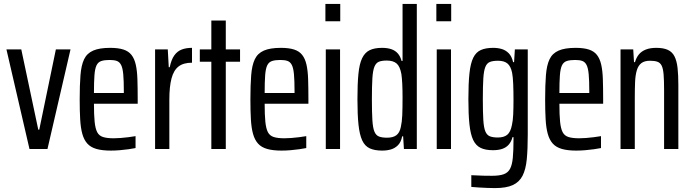

<svg xmlns="http://www.w3.org/2000/svg" viewBox="-20 -763 3541 983"><path d="M131 0 13 -510H89L176 -99H181L266 -510H341L223 0Z M547 8Q503 8 473.5 -0.5Q444 -9 427 -28Q410 -47 401.5 -77.5Q393 -108 390.5 -152Q388 -196 388 -254Q388 -327 392 -378Q396 -429 410.5 -459.5Q425 -490 457 -504Q489 -518 544 -518Q585 -518 611.5 -509.5Q638 -501 653 -482Q668 -463 675 -432.5Q682 -402 683.5 -358Q685 -314 685 -255V-232H461Q461 -175 464.5 -140Q468 -105 477.5 -86.5Q487 -68 507.5 -61.5Q528 -55 562 -55Q578 -55 597.5 -56.5Q617 -58 637 -60.5Q657 -63 674 -66V-5Q660 -2 638.5 1Q617 4 593.5 6Q570 8 547 8ZM614 -266V-296Q614 -351 611 -383Q608 -415 600 -430.5Q592 -446 578 -451Q564 -456 541 -456Q515 -456 498.5 -450.5Q482 -445 474 -428Q466 -411 463.5 -377Q461 -343 461 -287H634Z M774 0V-510H839L844 -419H849Q857 -458 872.5 -479.5Q888 -501 910.5 -509.5Q933 -518 963 -518V-442Q919 -442 894 -422.5Q869 -403 858 -361Q847 -319 847 -252V0Z M1062 0V-447H1003V-510H1062V-658H1136V-510H1209V-447H1136V0Z M1421 8Q1377 8 1347.5 -0.5Q1318 -9 1301 -28Q1284 -47 1275.5 -77.5Q1267 -108 1264.5 -152Q1262 -196 1262 -254Q1262 -327 1266 -378Q1270 -429 1284.5 -459.5Q1299 -490 1331 -504Q1363 -518 1418 -518Q1459 -518 1485.5 -509.5Q1512 -501 1527 -482Q1542 -463 1549 -432.5Q1556 -402 1557.5 -358Q1559 -314 1559 -255V-232H1335Q1335 -175 1338.5 -140Q1342 -105 1351.5 -86.5Q1361 -68 1381.5 -61.5Q1402 -55 1436 -55Q1452 -55 1471.5 -56.5Q1491 -58 1511 -60.5Q1531 -63 1548 -66V-5Q1534 -2 1512.5 1Q1491 4 1467.5 6Q1444 8 1421 8ZM1488 -266V-296Q1488 -351 1485 -383Q1482 -415 1474 -430.5Q1466 -446 1452 -451Q1438 -456 1415 -456Q1389 -456 1372.5 -450.5Q1356 -445 1348 -428Q1340 -411 1337.5 -377Q1335 -343 1335 -287H1508Z M1646 -654V-743H1722V-654ZM1648 0V-510H1721V0Z M1937 8Q1898 8 1873 -3.5Q1848 -15 1834.5 -44Q1821 -73 1815.5 -124Q1810 -175 1810 -255Q1810 -333 1815 -384.5Q1820 -436 1834 -465Q1848 -494 1872.5 -506Q1897 -518 1936 -518Q1964 -518 1984 -511Q2004 -504 2017 -489Q2030 -474 2036 -451H2041V-743H2114V0H2048L2044 -65H2039Q2033 -35 2017.5 -19.5Q2002 -4 1981.5 2Q1961 8 1937 8ZM1962 -58Q1992 -58 2009 -70.5Q2026 -83 2032 -112Q2038 -138 2039.5 -173Q2041 -208 2041 -264Q2041 -303 2039.5 -333.5Q2038 -364 2035 -384Q2028 -423 2010.5 -438Q1993 -453 1960 -453Q1935 -453 1920 -447Q1905 -441 1897 -421.5Q1889 -402 1886.5 -362Q1884 -322 1884 -255Q1884 -188 1886.5 -148Q1889 -108 1897 -89Q1905 -70 1920.5 -64Q1936 -58 1962 -58Z M2214 -654V-743H2290V-654ZM2216 0V-510H2289V0Z M2514 200Q2494 200 2473.5 199Q2453 198 2433 197Q2413 196 2393 194V134Q2403 134 2418.5 135Q2434 136 2454 136.5Q2474 137 2499 137Q2537 137 2559 129Q2581 121 2591.5 101Q2602 81 2605.5 45Q2609 9 2609 -46V-61H2604Q2598 -38 2585 -23Q2572 -8 2552 -1Q2532 6 2504 6Q2465 6 2440.5 -6Q2416 -18 2402.5 -46.5Q2389 -75 2383.5 -126Q2378 -177 2378 -255Q2378 -336 2383.5 -387.5Q2389 -439 2403 -467.5Q2417 -496 2442 -507Q2467 -518 2505 -518Q2529 -518 2549 -512Q2569 -506 2584.5 -490.5Q2600 -475 2607 -445H2612L2616 -510H2682V-74Q2682 0 2677 52Q2672 104 2655.5 136.5Q2639 169 2605.5 184.5Q2572 200 2514 200ZM2529 -59Q2560 -59 2577 -73Q2594 -87 2601 -123Q2606 -145 2607.5 -177Q2609 -209 2609 -250Q2609 -297 2607.5 -333Q2606 -369 2602 -390Q2595 -424 2578 -438Q2561 -452 2530 -452Q2504 -452 2488.5 -446Q2473 -440 2465 -420.5Q2457 -401 2454.5 -361.5Q2452 -322 2452 -255Q2452 -188 2454.5 -148.5Q2457 -109 2465 -90Q2473 -71 2488.5 -65Q2504 -59 2529 -59Z M2930 8Q2886 8 2856.5 -0.5Q2827 -9 2810 -28Q2793 -47 2784.5 -77.5Q2776 -108 2773.5 -152Q2771 -196 2771 -254Q2771 -327 2775 -378Q2779 -429 2793.5 -459.5Q2808 -490 2840 -504Q2872 -518 2927 -518Q2968 -518 2994.5 -509.5Q3021 -501 3036 -482Q3051 -463 3058 -432.5Q3065 -402 3066.5 -358Q3068 -314 3068 -255V-232H2844Q2844 -175 2847.5 -140Q2851 -105 2860.5 -86.5Q2870 -68 2890.5 -61.5Q2911 -55 2945 -55Q2961 -55 2980.5 -56.5Q3000 -58 3020 -60.5Q3040 -63 3057 -66V-5Q3043 -2 3021.5 1Q3000 4 2976.5 6Q2953 8 2930 8ZM2997 -266V-296Q2997 -351 2994 -383Q2991 -415 2983 -430.5Q2975 -446 2961 -451Q2947 -456 2924 -456Q2898 -456 2881.5 -450.5Q2865 -445 2857 -428Q2849 -411 2846.5 -377Q2844 -343 2844 -287H3017Z M3157 0V-510H3222L3226 -445H3231Q3238 -469 3251.5 -485Q3265 -501 3287 -509.5Q3309 -518 3340 -518Q3377 -518 3399.5 -507.5Q3422 -497 3433.5 -474Q3445 -451 3449 -415Q3453 -379 3453 -328V0H3380V-301Q3380 -352 3377.5 -382Q3375 -412 3367.5 -427Q3360 -442 3345.5 -447Q3331 -452 3308 -452Q3280 -452 3264 -440Q3248 -428 3240.5 -403.5Q3233 -379 3231.5 -343.5Q3230 -308 3230 -260V0Z"/></svg>

Font: Saira ExtraCondensed Medium
Style: Regular
Weight: 500
Width: 2
Designer: Hector Gatti with collaboration of the Omnibus-Type team
Foundry: Omnibus-Type
Version: Version 1.101